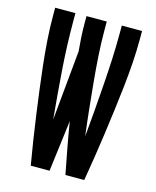

<svg xmlns="http://www.w3.org/2000/svg" viewBox="-111 -812 722 888"><g transform="rotate(15 250.0 -367.5)"><path d="M122 0Q112 -58 103 -116Q94 -174 86 -232Q78 -290 70.5 -348Q63 -406 56.5 -464.5Q50 -523 46 -581.5Q42 -640 42 -698V-735H139V-698Q139 -582 147.5 -465.5Q156 -349 167 -233L199 -568Q196 -601 194 -633.5Q192 -666 192 -698V-735H289V-698Q289 -635 293 -572.5Q297 -510 303 -447Q309 -384 315.5 -321.5Q322 -259 330 -197Q336 -259 341 -322Q346 -385 350.5 -447.5Q355 -510 358 -572.5Q361 -635 361 -698V-735H458V-698Q458 -640 454 -581.5Q450 -523 443.5 -464.5Q437 -406 429.5 -348Q422 -290 414 -232Q406 -174 397 -116Q388 -58 378 0H288Q276 -61 264.5 -122.5Q253 -184 243 -246L212 0Z"/></g></svg>

Font: Iosevka Fixed
Style: Bold
Weight: 700
Monospace: yes
Designer: Belleve Invis
Foundry: Belleve Invis
Version: Version 32.3.0